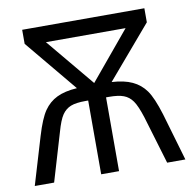

<svg xmlns="http://www.w3.org/2000/svg" viewBox="-76 -739 821 816"><g transform="rotate(-10 335.0 -331.5)"><path d="M599.1 -663.1V-602.5L407.7 -378.4Q460.9 -375.5 496.1 -359.1Q531.2 -342.8 553.7 -311.3Q576.2 -279.8 599.1 -205.6L659.2 0H580.6L518.6 -207Q502.4 -257.8 487.1 -279.5Q471.7 -301.3 448.7 -309.8Q425.8 -318.4 385.3 -318.4H373V0H295.9V-318.4H284.2Q243.2 -318.4 220.7 -309.6Q198.2 -300.8 183.3 -279.3Q168.5 -257.8 154.3 -207L92.8 0H9.3L70.8 -205.6Q92.3 -277.3 114.5 -309.6Q136.7 -341.8 170.7 -358.4Q204.6 -375 257.8 -378.4L71.8 -602.5V-663.1ZM505.9 -593.8H162.1L334 -387.2Z"/></g></svg>

Font: Bpm'online Open Sans
Style: Regular
Weight: 400
Foundry: Ascender Corporation
Version: Version 1.10